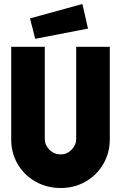

<svg xmlns="http://www.w3.org/2000/svg" viewBox="-20 -940 605 960"><path d="M36 -243V-706H204V-246Q204 -214 227.5 -191Q251 -168 284 -168Q315 -168 338 -191.5Q361 -215 361 -246V-706H529V-243Q529 -176 496.5 -120Q464 -64 408 -32Q352 0 284 0Q214 0 157.5 -32Q101 -64 68.5 -119.5Q36 -175 36 -243ZM130 -848 392 -920 420 -797 156 -746Z"/></svg>

Font: Lineal Heavy
Style: Regular
Weight: 900
Designer: Created by Frank Adebiaye with contributions from Anton Moglia & Ariel Martín Pérez
Created by Frank ADEBIAYE with FontF
Foundry: Velvetyne Type Foundry
Version: Version 2.000